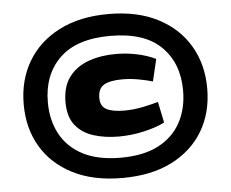

<svg xmlns="http://www.w3.org/2000/svg" viewBox="-51 -770 1011 840"><g transform="rotate(-5 454.0 -350.0)"><path d="M454 -710Q581 -710 671 -663.5Q761 -617 809 -535.5Q857 -454 857 -348Q857 -243 809.5 -162.5Q762 -82 672 -36Q582 10 454 10Q326 10 236 -36Q146 -82 98.5 -162.5Q51 -243 51 -348Q51 -454 99 -535.5Q147 -617 237.5 -663.5Q328 -710 454 -710ZM454 -79Q554 -79 619.5 -113Q685 -147 718 -208Q751 -269 751 -348Q751 -469 677 -541.5Q603 -614 454 -614Q306 -614 231.5 -541.5Q157 -469 157 -348Q157 -269 190 -208Q223 -147 289 -113Q355 -79 454 -79ZM234 -342Q234 -410 265.5 -452Q297 -494 351 -513.5Q405 -533 471 -533Q518 -533 563.5 -523.5Q609 -514 646 -496L623 -399Q597 -407 561 -413.5Q525 -420 491 -420Q436 -420 409.5 -404.5Q383 -389 383 -347Q383 -311 409.5 -297Q436 -283 488 -283Q529 -283 571.5 -292Q614 -301 637 -308L656 -216Q619 -197 564 -184.5Q509 -172 453 -172Q394 -172 344 -187.5Q294 -203 264 -240Q234 -277 234 -342Z"/></g></svg>

Font: Georama ExtraExtended Black
Style: Regular
Weight: 900
Width: 8
Designer: Jean-Baptiste Levee
Foundry: Production Type
Version: Version 1.000